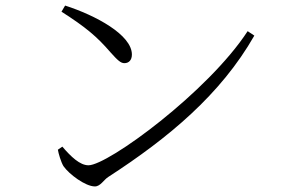

<svg xmlns="http://www.w3.org/2000/svg" viewBox="-20 -698 1040 690"><path d="M201 -656C287 -601 328 -567 377 -510C403 -481 414 -471 427 -471C443 -471 454 -482 454 -502C454 -573 323 -643 214 -678ZM298 -104C267 -104 235 -135 204 -171L188 -160C190 -147 199 -116 208 -101C228 -72 287 -28 321 -28C341 -28 353 -52 369 -62C585 -202 773 -358 894 -570L870 -586C728 -368 368 -104 298 -104Z"/></svg>

Font: Noto Serif CJK JP Light
Style: Regular
Weight: 300
Designer: Ryoko NISHIZUKA 西塚涼子 (kana & ideographs); Frank Grießhammer (Latin, Greek & Cyrillic); Wenlong ZHANG 张文龙 (bopomofo); San
Foundry: Adobe Systems Incorporated
Version: Version 1.001;PS 1.001;hotconv 16.6.54;makeotf.lib2.5.65590